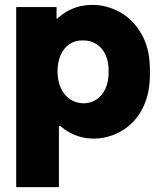

<svg xmlns="http://www.w3.org/2000/svg" viewBox="-20 -556 649 781"><path d="M45.9 205.1V-527.3H210V-479.5H232.4L208 -420.9V-103.5L246.1 -43.9H219.7V205.1ZM362.3 7.8Q295.4 7.8 242.2 -30.3Q189 -68.4 157.7 -131.6Q126.5 -194.8 126 -269.5Q126.5 -341.8 155.8 -402.3Q185.1 -462.9 236.8 -499.5Q288.6 -536.1 356.4 -536.1Q414.6 -536.1 468.8 -506.1Q522.9 -476.1 557.1 -415Q591.3 -354 589.8 -261.7Q590.8 -191.4 571 -140.4Q551.3 -89.4 517.8 -56.6Q484.4 -23.9 443.6 -8.1Q402.8 7.8 362.3 7.8ZM320.3 -135.7Q350.6 -136.2 373.5 -151.9Q396.5 -167.5 409.4 -196.5Q422.4 -225.6 421.9 -265.6Q422.4 -305.7 408.9 -334Q395.5 -362.3 371.6 -377.2Q347.7 -392.1 316.4 -391.6Q286.6 -392.1 263.7 -377.2Q240.7 -362.3 227.5 -334Q214.4 -305.7 213.9 -265.6Q214.4 -225.6 228 -196.5Q241.7 -167.5 265.6 -151.9Q289.6 -136.2 320.3 -135.7Z"/></svg>

Font: Reddit Sans Black
Style: Regular
Weight: 900
Version: Version 1.014